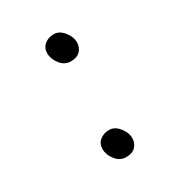

<svg xmlns="http://www.w3.org/2000/svg" viewBox="-124 -555 597 644"><g transform="rotate(-30 175.0 -232.5)"><path d="M176 -472Q197 -472 213.5 -451.5Q230 -431 230 -410.5Q230 -390 217.5 -377Q205 -364 181 -364Q157 -364 141 -384.5Q125 -405 125 -426.5Q125 -448 140 -460Q155 -472 176 -472ZM176 -101Q197 -101 213.5 -80.5Q230 -60 230 -39.5Q230 -19 217.5 -6Q205 7 181 7Q157 7 141 -13.5Q125 -34 125 -55.5Q125 -77 140 -89Q155 -101 176 -101Z"/></g></svg>

Font: Moon Stars Kai HW
Style: Regular
Weight: 400
Designer: GuiWonder
Version: Version 1.101